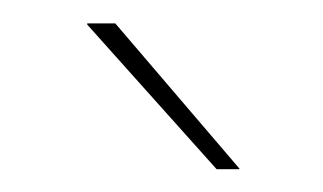

<svg xmlns="http://www.w3.org/2000/svg" viewBox="-20 -700 276 164"><path d="M184.5 -556 78.5 -680H54.5V-679L165 -555.5H184.5Z"/></svg>

Font: Anek Malayalam Medium Thin
Style: Regular
Weight: 250
Version: Version 1.003